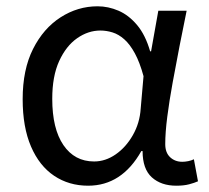

<svg xmlns="http://www.w3.org/2000/svg" viewBox="-20 -577 665 610"><path d="M260 13Q199 13 152 -18.5Q105 -50 78.5 -111.5Q52 -173 52 -262Q52 -356 85 -421.5Q118 -487 172.5 -522Q227 -557 290 -557Q324 -557 356.5 -543Q389 -529 415.5 -497.5Q442 -466 457 -414H460L483 -543H573Q562 -490 550.5 -431Q539 -372 528.5 -314.5Q518 -257 511.5 -206.5Q505 -156 505 -119Q505 -92 520.5 -77.5Q536 -63 559 -63Q568 -63 578 -65Q588 -67 596 -71L609 -1Q598 4 581 8.5Q564 13 540 13Q492 13 462.5 -13.5Q433 -40 433 -97H429Q367 13 260 13ZM279 -64Q315 -64 347.5 -86.5Q380 -109 402 -147.5Q424 -186 427 -232L436 -335Q424 -379 408.5 -407.5Q393 -436 375 -452Q357 -468 337.5 -474Q318 -480 299 -480Q260 -480 225 -455.5Q190 -431 168 -383Q146 -335 146 -263Q146 -168 181.5 -116Q217 -64 279 -64Z"/></svg>

Font: hindi25
Style: Book
Weight: 400
Designer: Jelle Bosma - Monotype Design Team
Foundry: Monotype Imaging Inc.
Version: Version 2.003